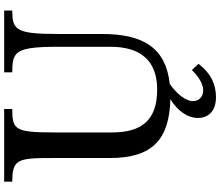

<svg xmlns="http://www.w3.org/2000/svg" viewBox="-86 -724 1034 901"><g transform="rotate(-90 430.5 -273.0)"><path d="M722 -310V-512C722 -622 727 -677 747 -705C763 -728 790 -732 832 -732V-770H542V-732C583 -732 611 -729 629 -712C655 -687 662 -631 662 -512V-271C662 -128 595 -52 462 -52C313 -52 260 -129 260 -265V-537C260 -635 264 -684 282 -708C298 -729 325 -732 370 -732V-770H29V-732C74 -732 100 -727 116 -710C139 -685 140 -636 140 -537V-273C140 -70 231 5 416 10C360 45 328 91 328 139C328 192 364 224 425 224C483 224 535 203 582 142L553 111C518 147 483 164 458 164C426 164 407 143 407 116C407 83 439 41 488 7C657 -11 722 -118 722 -310Z"/></g></svg>

Font: Libre Baskerville
Style: Regular
Weight: 400
Designer: Pablo Impallari, Rodrigo Fuenzalida
Foundry: Pablo Impallari, Rodrigo Fuenzalida
Version: Version 1.051;Glyphs 3.2.3 (3260)